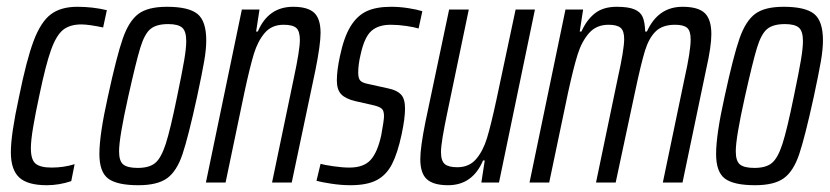

<svg xmlns="http://www.w3.org/2000/svg" viewBox="-20 -538 2448 566"><path d="M12 -89Q12 -142 36 -252Q58 -361 79 -417Q100 -473 129.5 -495.5Q159 -518 208 -518Q253 -518 295 -508L284 -457Q241 -466 220 -466Q186 -466 166 -450Q146 -434 130.5 -391Q115 -348 96 -257Q85 -206 78 -165Q71 -124 71 -101Q71 -67 85 -55.5Q99 -44 132 -44Q168 -44 200 -54L190 -4Q154 8 118 8Q61 8 36.5 -15Q12 -38 12 -89Z M273 -84Q273 -141 298 -253Q324 -373 342 -424.5Q360 -476 388 -497Q416 -518 472 -518Q536 -518 562 -497Q588 -476 588 -419Q588 -393 582 -358Q576 -323 561 -253Q535 -134 518 -83.5Q501 -33 472.5 -12.5Q444 8 388 8Q325 8 299 -11.5Q273 -31 273 -84ZM502 -253Q517 -325 523 -360.5Q529 -396 529 -417Q529 -446 517 -456.5Q505 -467 476 -467Q441 -467 423.5 -452.5Q406 -438 393.5 -397Q381 -356 358 -253Q331 -132 331 -92Q331 -63 343.5 -53Q356 -43 386 -43Q420 -43 437.5 -57.5Q455 -72 468.5 -113.5Q482 -155 502 -253Z M693 -510H745L735 -445H740Q771 -518 844 -518Q887 -518 906 -500.5Q925 -483 925 -441Q925 -407 910 -332L840 0H782L846 -307Q864 -391 864 -420Q864 -446 853.5 -455.5Q843 -465 816 -465Q781 -465 760.5 -441Q740 -417 728.5 -379.5Q717 -342 701 -268L645 0H587Z M913 -5 925 -55Q935 -52 962 -48Q989 -44 1010 -44Q1052 -44 1072.5 -66.5Q1093 -89 1104 -140Q1112 -184 1112 -195Q1112 -212 1105.5 -217.5Q1099 -223 1084 -227L1027 -240Q998 -247 985.5 -260.5Q973 -274 973 -301Q973 -330 982 -372Q994 -429 1013.5 -460.5Q1033 -492 1061 -505Q1089 -518 1133 -518Q1158 -518 1183.5 -514Q1209 -510 1225 -505L1214 -454Q1201 -458 1177.5 -461.5Q1154 -465 1132 -465Q1095 -465 1074.5 -446.5Q1054 -428 1043 -377Q1036 -348 1036 -324Q1036 -307 1042 -300.5Q1048 -294 1063 -291L1126 -277Q1150 -272 1162 -259.5Q1174 -247 1174 -218Q1174 -189 1164 -142Q1152 -86 1135.5 -54Q1119 -22 1090.5 -7Q1062 8 1013 8Q986 8 956.5 3.5Q927 -1 913 -5Z M1219 -69Q1219 -103 1234 -178L1304 -510H1362L1298 -203Q1290 -165 1285 -135Q1280 -105 1280 -90Q1280 -64 1291 -54.5Q1302 -45 1328 -45Q1363 -45 1383.5 -69Q1404 -93 1415.5 -130.5Q1427 -168 1443 -242L1500 -510H1557L1451 0H1399L1409 -65H1404Q1373 8 1301 8Q1258 8 1238.5 -9.5Q1219 -27 1219 -69Z M1647 -510H1699L1689 -445H1694Q1709 -479 1733.5 -498.5Q1758 -518 1798 -518Q1832 -518 1850 -510.5Q1868 -503 1874.5 -488Q1881 -473 1882 -445H1887Q1920 -518 1992 -518Q2038 -518 2057.5 -499.5Q2077 -481 2077 -437Q2077 -401 2062 -335L1992 0H1934L1998 -307Q2016 -387 2016 -422Q2016 -447 2005.5 -456Q1995 -465 1970 -465Q1933 -465 1913 -445.5Q1893 -426 1881.5 -389Q1870 -352 1852 -267L1795 0H1737L1801 -307Q1820 -392 1820 -423Q1820 -447 1809.5 -456Q1799 -465 1774 -465Q1738 -465 1716.5 -440.5Q1695 -416 1683 -378Q1671 -340 1655 -267L1599 0H1541Z M2091 -84Q2091 -141 2116 -253Q2142 -373 2160 -424.5Q2178 -476 2206 -497Q2234 -518 2290 -518Q2354 -518 2380 -497Q2406 -476 2406 -419Q2406 -393 2400 -358Q2394 -323 2379 -253Q2353 -134 2336 -83.5Q2319 -33 2290.5 -12.5Q2262 8 2206 8Q2143 8 2117 -11.5Q2091 -31 2091 -84ZM2320 -253Q2335 -325 2341 -360.5Q2347 -396 2347 -417Q2347 -446 2335 -456.5Q2323 -467 2294 -467Q2259 -467 2241.5 -452.5Q2224 -438 2211.5 -397Q2199 -356 2176 -253Q2149 -132 2149 -92Q2149 -63 2161.5 -53Q2174 -43 2204 -43Q2238 -43 2255.5 -57.5Q2273 -72 2286.5 -113.5Q2300 -155 2320 -253Z"/></svg>

Font: Saira Ultra Condensed
Style: Italic
Weight: 400
Width: 1
Italic angle: -12°
Designer: Hector Gatti with collaboration of the Omnibus-Type team
Foundry: Omnibus-Type
Version: Version 1.001; ttfautohint (v1.8)